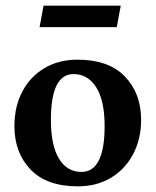

<svg xmlns="http://www.w3.org/2000/svg" viewBox="-20 -643 550 679"><path d="M31 -197Q31 -266 58.9 -319Q86.7 -372 137.1 -402Q187.5 -432 253.9 -432Q364.3 -432 421.7 -372.5Q479 -313 479 -219Q479 -151 450.6 -97.5Q422.3 -44 371.9 -14Q321.6 16 255.3 16Q145 16 88 -43.5Q31 -103 31 -197ZM160 -219Q160 -129 188.5 -82Q217 -35 268 -35Q350 -35 350 -197.3Q350 -287 320.4 -334Q290.9 -381 240 -381Q160 -381 160 -219ZM393 -547H120L134 -623H407Z"/></svg>

Font: Buenard
Style: Regular
Weight: 400
Version: Version 2.000